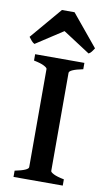

<svg xmlns="http://www.w3.org/2000/svg" viewBox="-99 -829 481 872"><g transform="rotate(10 141.5 -392.5)"><path d="M28.8 0V-28.8Q91.3 -41.5 91.3 -56.2V-508.8Q91.3 -514.2 76.2 -522.2Q61 -530.3 28.8 -536.6V-565.9H255.9V-536.6Q192.9 -523.9 192.9 -508.8V-56.2Q192.9 -50.8 208 -43Q223.1 -35.2 255.9 -28.8V0ZM292 -639.2Q286.6 -630.4 280.5 -622.6Q274.4 -614.7 267.1 -611.3L142.1 -692.4L17.6 -611.3Q10.3 -614.7 3.4 -622.6Q-3.4 -630.4 -9.8 -639.2L113.8 -784.7H171.9Z"/></g></svg>

Font: Dai Banna SIL Medium
Style: Regular
Weight: 500
Designer: Victor Gaultney
Foundry: SIL International
Version: Version 4.000